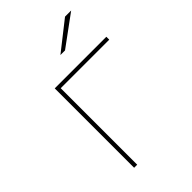

<svg xmlns="http://www.w3.org/2000/svg" viewBox="-215 -800 884 884"><g transform="rotate(-45 226.5 -358.5)"><path d="M117 -517H453V-498H129L137 -506V0H117ZM384 -717H424L274 -607H244Z"/></g></svg>

Font: Montserrat
Style: Regular
Weight: 400
Designer: Julieta Ulanovsky
Foundry: Julieta Ulanovsky
Version: Version 8.000